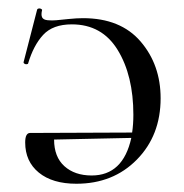

<svg xmlns="http://www.w3.org/2000/svg" viewBox="-20 -433 445 465"><path d="M181 -389Q272 -389 320.5 -332.5Q369 -276 369 -195Q369 -105 311.5 -46.5Q254 12 165 12Q107 12 74 -15Q41 -42 41 -88Q41 -111 53 -111L300 -112Q303 -132 303 -155Q303 -250 265 -312Q227 -374 154 -374Q108 -374 84.5 -348.5Q61 -323 48 -279Q48 -278 45 -277.5Q42 -277 39.5 -278.5Q37 -280 37 -282L70 -410Q71 -412 74 -412.5Q77 -413 79.5 -411.5Q82 -410 82 -409Q79 -397 82 -391Q85 -385 95.5 -384Q106 -383 116.5 -384Q127 -385 146.5 -387Q166 -389 181 -389ZM202 -8Q278 -8 298 -99L111 -95Q111 -53 136 -30.5Q161 -8 202 -8Z"/></svg>

Font: Cormorant Infant
Style: Regular
Weight: 400
Designer: Christian Thalmann (Catharsis Fonts)
Version: Version 1.000;PS 002.000;hotconv 1.0.88;makeotf.lib2.5.64775